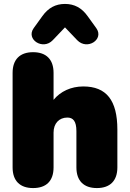

<svg xmlns="http://www.w3.org/2000/svg" viewBox="-20 -945 659 975"><path d="M148 10C216 10 252 -27 252 -95V-272C252 -318 280 -348 322 -348C351 -348 368 -330 368 -279V-95C368 -27 405 10 472 10C539 10 576 -27 576 -95V-287C576 -436 520 -506 403 -506C341 -506 287 -481 252 -438V-575C252 -643 215 -680 148 -680C81 -680 44 -643 44 -575V-95C44 -27 81 10 148 10ZM248 -741 310 -806 372 -741C423 -688 510 -745 469 -802L425 -863C395 -905 358 -925 310 -925C262 -925 225 -905 195 -863L151 -802C110 -745 198 -688 248 -741Z"/></svg>

Font: SN Pro Black
Style: Regular
Weight: 900
Designer: Tobias Whetton
Foundry: Supernotes
Version: Version 1.001;Glyphs 3.2 (3249)